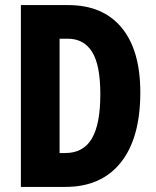

<svg xmlns="http://www.w3.org/2000/svg" viewBox="-20 -734 612 754"><path d="M531 -371Q531 -192 454.5 -96Q378 0 237 0H62V-714H248Q384 -714 457.5 -625.5Q531 -537 531 -371ZM374 -364Q374 -479 341.5 -530.5Q309 -582 246 -582H214V-133H236Q307 -133 340.5 -189.5Q374 -246 374 -364Z"/></svg>

Font: Noto Sans Thai ExtCond ExtBd
Style: Regular
Weight: 800
Width: 2
Designer: Monotype Design Team
Foundry: Monotype Imaging Inc.
Version: Version 2.002; ttfautohint (v1.8.4.7-5d5b)